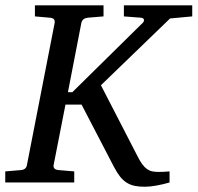

<svg xmlns="http://www.w3.org/2000/svg" viewBox="-36 -691 748 727"><path d="M607.9 -621.1 346.2 -368.2 484.9 -99.1Q494.1 -80.6 502.7 -69.1Q511.2 -57.6 520.5 -51Q529.8 -44.4 540.3 -42.2Q550.8 -40 564 -40Q573.2 -40 583.5 -40.5Q593.8 -41 606 -42V0Q582.5 6.8 557.1 11.5Q531.7 16.1 512.2 16.1Q490.2 16.1 473.9 12.7Q457.5 9.3 443.8 0.7Q430.2 -7.8 418.9 -22Q407.7 -36.1 396 -58.1L272.9 -294.9H211.9L167 -65.9Q165.5 -58.6 169.9 -53.2Q174.3 -47.9 187 -46.9L245.1 -42V0H-16.1V-42L42 -46.9Q63 -48.3 65.9 -65.9L170.9 -604Q172.4 -612.3 168.5 -617.7Q164.6 -623 151.9 -624L96.2 -628.9V-670.9H356V-628.9L296.9 -624Q287.1 -623 280.8 -618.4Q274.4 -613.8 272 -604L221.2 -341.8H237.8L503.9 -604Q510.3 -609.9 509 -616.5Q507.8 -623 497.1 -624L433.1 -628.9V-670.9H691.9V-628.9Z"/></svg>

Font: Charis SIL Am
Style: Italic
Weight: 400
Italic angle: -11°
Foundry: SIL International
Version: Version 5.000